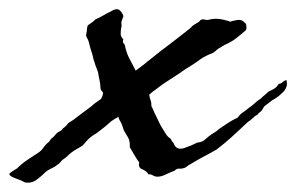

<svg xmlns="http://www.w3.org/2000/svg" viewBox="-145 -372 639 414"><path d="M147.5 -219.7Q155.8 -225.6 164.6 -232.4Q168.5 -235.8 172.9 -239.3Q177.2 -242.7 181.6 -246.1Q191.9 -254.4 202.4 -262.7Q212.9 -271 223.6 -278.8Q234.4 -287.1 244.9 -295.2Q255.4 -303.2 265.6 -311.5Q269.5 -316.4 274.4 -319.3Q284.7 -324.7 285.6 -326.7Q286.6 -328.6 288.1 -329.1Q291.5 -331.1 297.4 -329.6Q302.7 -328.1 307.6 -330.1Q320.3 -333 334 -330.1Q347.7 -327.1 351.6 -325.2Q354 -326.2 356.2 -326.7Q358.4 -327.1 360.4 -327.6L368.2 -329.1Q376 -329.1 379.4 -326.2Q382.8 -323.2 385.7 -320.3Q385.7 -316.4 386.2 -314Q387.2 -310.5 384.8 -306.6Q375 -297.9 364.3 -289.6Q353.5 -281.2 339.8 -275.4Q324.7 -267.1 319.8 -262.2Q314.9 -257.3 306.6 -254.9Q293 -249 280.8 -239.7Q270 -231.9 255.9 -223.6Q248 -217.8 239.7 -212.4Q231.4 -207 223.1 -201.7Q205.6 -190.9 190.4 -178.7Q185.1 -175.3 182.1 -172.4Q180.7 -170.9 176.8 -168Q177.7 -160.6 179.7 -155.8Q181.6 -151.4 181.6 -142.6Q183.1 -140.6 185.1 -135.7Q186 -133.8 186.8 -131.8Q187.5 -129.9 188.5 -127.9Q190.9 -123.5 192.9 -119.1Q194.8 -114.7 196.8 -110.8Q198.7 -106.9 200.9 -102.5Q203.1 -98.1 206.1 -93.8L213.4 -82Q217.3 -76.2 222.7 -73.2Q225.1 -68.4 227.1 -65.9Q229.5 -64 231.4 -58.6Q237.8 -47.9 252.9 -53Q268.1 -58.1 280.3 -64.5Q290 -65.4 295.4 -69.8Q300.8 -74.2 306.6 -79.1Q309.1 -81.1 311.8 -82.8Q314.5 -84.5 316.9 -85.9Q322.8 -89.4 327.1 -93.8Q336.9 -100.6 346.7 -106.9Q356.4 -113.3 367.2 -118.2Q373 -126 378.4 -129.4Q385.3 -133.8 390.6 -138.7Q399.4 -144.5 404.3 -149.4Q409.2 -154.3 417 -159.2Q421.9 -164.1 426.8 -168Q431.6 -171.9 434.6 -174.8Q441.4 -177.7 446.8 -181.2Q452.1 -184.6 456.1 -191.4Q460.9 -191.4 464.4 -194.8Q468.3 -198.7 472.7 -199.2Q474.6 -190.4 472.7 -185.1Q470.7 -179.7 467.8 -175.8Q461.9 -169.9 456.1 -165Q450.2 -160.2 442.4 -156.2Q440.9 -154.8 438 -152.8Q435.1 -150.9 433.6 -149.4Q432.1 -147.9 429.2 -146Q426.3 -144 424.8 -142.6Q419.4 -132.8 416.5 -130.9Q413.1 -128.9 410.2 -125Q404.8 -122.1 399.9 -117.2Q395.5 -112.8 388.7 -108.4Q368.2 -88.9 353.5 -75.7Q338.9 -62.5 322.3 -49.8Q308.1 -41.5 294.9 -34.7Q288.1 -31.2 281 -27.1Q273.9 -22.9 266.6 -18.6Q264.6 -17.6 262.7 -16.4Q260.7 -15.1 258.8 -13.7Q254.9 -10.3 252 -9.8Q247.1 -7.8 241.7 -8.3Q236.8 -9.3 231.4 -3.9Q222.2 -0.5 210.9 4.9Q200.7 9.8 191.4 8.8Q188 8.3 183.1 5.4Q179.7 3.4 174.8 3.9Q171.9 -2.9 162.1 -6.8Q152.3 -10.7 155.3 -21.5Q149.9 -28.8 144.5 -38.1Q142.1 -42.5 139.6 -46.6Q137.2 -50.8 134.8 -54.7Q135.7 -67.4 131.3 -75.2Q127 -83 122.1 -90.8Q121.1 -93.8 120.1 -96.7Q119.1 -99.6 118.2 -102.5Q116.2 -107.9 113.8 -111.3Q110.8 -116.2 110.4 -120.1Q99.6 -114.3 94.7 -110.4Q89.8 -106.4 81.1 -98.6Q78.6 -96.7 76.4 -95Q74.2 -93.3 72.3 -91.8Q70.3 -90.3 68.1 -88.6Q65.9 -86.9 63.5 -85Q52.2 -78.6 44.9 -71.3Q41 -67.4 37.1 -62.5Q33.7 -58.1 29.3 -55.7L19 -49.8Q16.6 -48.3 13.9 -46.6Q11.2 -44.9 8.8 -43Q5.4 -40.5 0.5 -35.6Q-3.4 -31.7 -8.8 -28.3Q-11.7 -26.4 -14.6 -22.5Q-17.6 -19 -21.5 -16.6Q-26.4 -12.2 -34.2 -8.8Q-42 -5.4 -46.9 -1Q-58.6 10.7 -68.4 17.1Q-78.1 23.4 -90.8 21.5Q-97.2 17.6 -111.1 12.7Q-125 7.8 -125 2.9Q-121.1 -1 -117.2 -3.4Q-113.3 -5.9 -108.4 -8.8Q-98.1 -19 -86.4 -26.9Q-81.1 -30.8 -75.2 -34.4Q-69.3 -38.1 -63.5 -42Q-55.7 -46.9 -51.3 -53.7Q-46.4 -61 -39.1 -66.4Q-35.2 -73.2 -30.3 -76.2Q-27.3 -79.1 -25.9 -81.1Q-24.4 -83 -21.5 -85.9Q-10.7 -91.8 -10.7 -92.8Q-10.7 -93.8 -9.8 -94.7Q-1.5 -100.6 2 -106.4Q3.9 -107.9 8.8 -110.8Q13.2 -113.3 16.6 -116.2Q21.5 -120.1 26.1 -123.5Q30.8 -127 34.7 -129.9L51.8 -142.6Q57.1 -147.9 62.5 -151.4Q65.4 -153.3 68.1 -155.3Q70.8 -157.2 73.2 -159.2Q79.1 -170.9 76.2 -173.8Q72.8 -177.2 72.3 -178.7Q71.3 -183.6 71.3 -187Q71.3 -190.4 70.3 -195.3L67.4 -210Q66.9 -216.8 63.5 -224.1Q61 -230 58.6 -238.3Q56.6 -242.7 55.2 -250.5Q53.7 -257.3 51.8 -261.7Q50.8 -264.6 50 -267.8Q49.3 -271 48.3 -274.4Q46.4 -282.2 44.9 -286.1Q42 -291 41 -293.9Q40 -296.9 42 -303.7Q43 -310.5 43 -312.5Q43 -316.4 46.9 -319.3Q55.2 -324.7 56.6 -326.2L60.5 -330.1Q66.9 -332.5 77.1 -338.4Q86.9 -344.2 92.8 -346.7Q106.4 -355.5 112.8 -350.1Q119.1 -344.7 121.1 -336.9Q116.2 -325.2 116.7 -322.3Q117.2 -320.3 117.2 -316.4Q115.2 -308.1 115.2 -299.3Q115.2 -292.5 121.1 -287.1Q119.1 -283.2 120.6 -280.3Q122.1 -277.3 124 -275.4Q127 -259.3 133.8 -246.1Q137.2 -239.7 140.6 -233.2Q144 -226.6 147.5 -219.7Z"/></svg>

Font: Fasthand
Style: Regular
Weight: 400
Designer: Danh Hong
Version: Version 8.002; ttfautohint (v1.8.3)